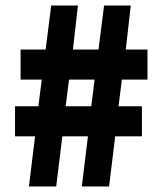

<svg xmlns="http://www.w3.org/2000/svg" viewBox="-20 -670 580 690"><path d="M84 0 106 -180H34V-288H118L130 -384H54V-492H144L164 -650H260L242 -492H334L354 -650H450L432 -492H510V-384H418L406 -288H490V-180H394L372 0H274L296 -180H204L182 0ZM216 -288H308L320 -384H228Z"/></svg>

Font: Source Sans 3 ExtraLight Black
Style: Regular
Weight: 900
Version: Version 3.052;hotconv 1.1.0;makeotfexe 2.6.0